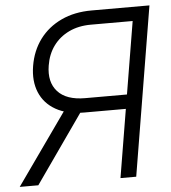

<svg xmlns="http://www.w3.org/2000/svg" viewBox="-59 -776 735 824"><g transform="rotate(-5 308.5 -364.0)"><path d="M426.8 0 537.6 -667H357.9Q304.2 -667 262.9 -647.2Q221.7 -627.4 195.8 -592Q169.9 -556.6 162.1 -508.3Q150.4 -437.5 187.7 -396.2Q225.1 -355 305.7 -355H515.6L505.9 -293.9H295.9Q222.7 -293.9 174.1 -321.5Q125.5 -349.1 105 -398.4Q84.5 -447.8 95.2 -512.2Q106 -577.1 141.8 -625.5Q177.7 -673.8 234.9 -700.7Q292 -727.5 365.7 -727.5H615.2L494.6 0ZM-7.3 0 225.1 -328.6H303.2L72.8 0Z"/></g></svg>

Font: Inter 24pt Light
Style: Italic
Weight: 300
Italic angle: -9.3988°
Designer: Rasmus Andersson
Foundry: rsms
Version: Version 4.001;git-66647c0bb